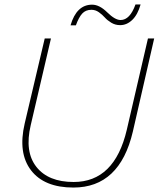

<svg xmlns="http://www.w3.org/2000/svg" viewBox="-20 -833 713 863"><path d="M612 -813Q599 -767 574.5 -743.5Q550 -720 520 -720Q498 -720 480 -731Q462 -742 451 -754.5Q440 -767 424.5 -778Q409 -789 391 -789Q365 -789 349.5 -772Q334 -755 321 -719H297Q324 -812 394 -812Q427 -812 462 -777.5Q497 -743 522 -743Q564 -743 589 -813ZM310 10Q179 10 119.5 -67.5Q60 -145 91 -278L181 -660H209L118 -270Q90 -151 143.5 -83Q197 -15 311 -15Q495 -15 550 -250L645 -660H673L577 -241Q518 10 310 10Z"/></svg>

Font: Elaine Sans ExtraLight
Style: Italic
Weight: 275
Italic angle: -13°
Designer: Wei Huang
Foundry: Wei Huang
Version: Version 2.001;December 24, 2019;FontCreator 12.0.0.2547 64-b